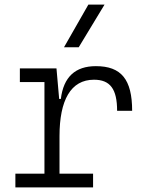

<svg xmlns="http://www.w3.org/2000/svg" viewBox="-20 -815 626 835"><path d="M238.8 -222.7C238.8 -379.4 287.6 -468.3 388.7 -468.3C459 -468.3 489.3 -428.2 489.3 -333H554.7C554.7 -469.7 507.3 -527.3 397 -527.3C307.1 -527.3 256.3 -480 244.6 -384.8H237.3L225.6 -517.6H66.4V-458H173.3V-59.6H46.9V0H384.8V-59.6H238.8ZM258.3 -609.4H322.3L434.6 -794.9H364.3Z"/></svg>

Font: Cascadia Code Light
Style: Regular
Weight: 300
Monospace: yes
Designer: Aaron Bell
Foundry: Saja Typeworks
Version: Version 2404.023